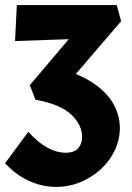

<svg xmlns="http://www.w3.org/2000/svg" viewBox="-29 -447 519 753"><path d="M191 286Q155 286 119.5 275.5Q84 265 51.5 244.5Q19 224 -9 193L82 70Q121 113 157.5 132.5Q194 152 228 152Q262 152 277.5 134.5Q293 117 293 90Q293 43 250.5 2.5Q208 -38 110 -56L88 -113L308 -373L346 -297L30 -286L37 -427H429L446 -364L231 -113L174 -185Q266 -165 325 -128.5Q384 -92 412.5 -45Q441 2 441 55Q441 101 421 143Q401 185 366 217Q331 249 286 267.5Q241 286 191 286Z"/></svg>

Font: Ysabeau Office Black
Style: Regular
Weight: 900
Designer: Christian Thalmann (Catharsis Fonts)
Version: Version 2.001;gftools[0.9.30]; featfreeze: tnum,lnum,ss02